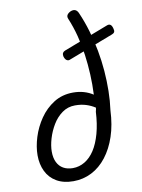

<svg xmlns="http://www.w3.org/2000/svg" viewBox="-108 -1091 877 1182"><g transform="rotate(-10 330.5 -499.5)"><path d="M254 19Q192 19 149 -6Q106 -31 84.5 -75.5Q63 -120 63 -176Q63 -229 81.5 -288.5Q100 -348 136 -400.5Q172 -453 224.5 -486Q277 -519 345 -519Q381 -519 412 -510Q443 -501 469 -484Q472 -547 469 -610Q466 -673 457.5 -735Q449 -797 433.5 -856.5Q418 -916 395 -971Q389 -985 395 -995.5Q401 -1006 417 -1014Q451 -1028 466 -995Q492 -936 510.5 -873Q529 -810 541 -745.5Q553 -681 558 -617Q563 -553 562 -491Q561 -429 553 -371Q549 -281 525 -209.5Q501 -138 461 -86.5Q421 -35 368 -8Q315 19 254 19ZM264 -61Q304 -61 339 -82Q374 -103 400 -143Q426 -183 442.5 -242.5Q459 -302 463 -378Q465 -384 466 -390.5Q467 -397 468 -403Q442 -420 411.5 -429.5Q381 -439 343 -439Q298 -439 262.5 -413.5Q227 -388 203 -348Q179 -308 166 -264Q153 -220 153 -183Q153 -144 166.5 -116.5Q180 -89 205 -75Q230 -61 264 -61ZM360 -721Q350 -717 340 -724Q330 -731 325 -750Q323 -763 327.5 -770.5Q332 -778 342 -782L623 -890Q649 -900 658 -866Q663 -850 659 -842Q655 -834 644 -830Z"/></g></svg>

Font: Playwrite AU TAS
Style: Regular
Weight: 400
Designer: Veronika Burian, José Scaglione
Foundry: TypeTogether
Version: Version 1.002